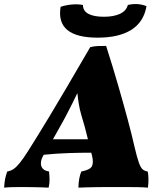

<svg xmlns="http://www.w3.org/2000/svg" viewBox="-56 -904 786 928"><path d="M-36 3Q-35 -20 -31.5 -38Q-28 -56 -21 -75Q-4 -78 9.5 -87Q23 -96 40 -117Q57 -138 81 -176Q99 -205 123.5 -244Q148 -283 182.5 -340.5Q217 -398 265.5 -480Q314 -562 380 -676Q400 -681 417 -681.5Q434 -682 457 -682Q488 -585 514.5 -493.5Q541 -402 561.5 -325.5Q582 -249 594 -195Q606 -144 615 -118.5Q624 -93 634 -85Q644 -77 658 -75Q661 -62 661.5 -41Q662 -20 659 3Q639 1 607.5 0.5Q576 0 546 0Q516 0 500 0Q488 0 464.5 0Q441 0 414 0.5Q387 1 362.5 1.5Q338 2 323 3Q324 -44 337 -75Q379 -83 388 -100Q397 -117 389 -151Q387 -159 385 -166Q330 -166 272.5 -164Q215 -162 156 -156L153 -152Q137 -124 143.5 -102Q150 -80 181 -75Q183 -57 183.5 -37.5Q184 -18 179 3Q168 2 145 1.5Q122 1 97.5 0.5Q73 0 56 0Q31 0 5.5 0.5Q-20 1 -36 3ZM268 -354Q252 -323 234.5 -292.5Q217 -262 200 -231H369Q362 -261 353.5 -291.5Q345 -322 336 -352Q324 -393 318 -454Q304 -425 291 -399Q278 -373 268 -354ZM416 -722Q212 -722 237 -871Q260 -879 289 -882Q318 -885 345 -880Q345 -851 371.5 -837Q398 -823 446 -823Q493 -823 523.5 -837Q554 -851 562 -880Q588 -886 611 -884Q634 -882 652 -874Q639 -798 579 -760Q519 -722 416 -722Z"/></svg>

Font: Vollkorn Black
Style: Italic
Weight: 900
Italic angle: -11°
Designer: Friedrich Althausen
Foundry: Friedrich Althausen
Version: Version 5.000; ttfautohint (v1.8.3)